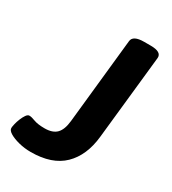

<svg xmlns="http://www.w3.org/2000/svg" viewBox="-186 -795 802 896"><g transform="rotate(30 214.5 -347.0)"><path d="M122 8Q88 8 57 0Q26 -8 7 -19.5Q-12 -31 -12 -44Q-12 -51 -8.5 -66Q-5 -81 1.5 -97Q8 -113 16 -124.5Q24 -136 33 -136Q44 -136 65 -128Q86 -120 123 -120Q166 -120 187 -141.5Q208 -163 213 -211L261 -669Q264 -702 324 -702H359Q419 -702 416 -668L368 -216Q357 -110 296.5 -51Q236 8 122 8Z"/></g></svg>

Font: Asap Semi Expanded Semi Expanded Regular
Style: Bold Italic
Weight: 700
Width: 6
Italic angle: -6°
Designer: Pablo Cosgaya
Foundry: Omnibus-Type
Version: Version 3.001; ttfautohint (v1.8.4.7-5d5b)